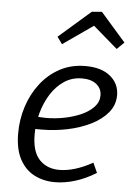

<svg xmlns="http://www.w3.org/2000/svg" viewBox="-56 -834 612 885"><g transform="rotate(5 250.5 -391.5)"><path d="M230.9 8.9Q178.3 8.9 135.8 -13.1Q93.3 -35.1 68.4 -81.5Q43.5 -128 43.5 -201.8Q43.5 -265.3 62.7 -325Q81.9 -384.7 118.8 -432.6Q155.6 -480.4 208 -508.6Q260.4 -536.7 326.5 -536.7Q399.9 -536.7 441.2 -502.7Q482.5 -468.7 482.5 -415Q482.5 -369.8 453.7 -335Q424.8 -300.1 376.4 -276Q327.9 -251.8 268.6 -239.6Q209.4 -227.3 148.5 -227.3Q138.4 -227.3 128.9 -227.4Q119.5 -227.6 110 -228.6L115.4 -285.6Q127.2 -284.6 139.7 -283.6Q152.2 -282.6 165.2 -282.6Q206.7 -282.6 249.4 -290.9Q292.1 -299.3 327.5 -315.1Q362.9 -331 384.6 -354.2Q406.4 -377.5 406.4 -407.5Q406.4 -439 382.3 -458.8Q358.1 -478.5 315.5 -478.5Q269.4 -478.5 233.1 -454.4Q196.8 -430.3 171.4 -390.1Q146.1 -349.8 132.8 -301Q119.6 -252.3 119.6 -203Q119.6 -123 154.5 -86.1Q189.4 -49.3 246.7 -49.3Q281.7 -49.3 321.1 -61.4Q360.5 -73.5 400.8 -96.4L421.4 -50.6Q373.8 -21 325 -6Q276.2 8.9 230.9 8.9ZM209 -627.6 185.5 -660.1 332.9 -788.5 379.4 -792.2 495.1 -660.1 462 -627.6 325.5 -745.4 376.8 -744.7Z"/></g></svg>

Font: Bitter Thin
Style: Italic
Weight: 100
Italic angle: -9°
Designer: Sol Matas, and Bitter project Authors
Foundry: Sol Matas
Version: Version 2.002